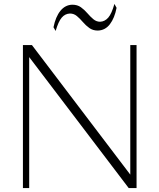

<svg xmlns="http://www.w3.org/2000/svg" viewBox="-20 -960 814 980"><path d="M97 0V-730H143L663 -45H645V-730H677V0H637L115 -687H129V0ZM264 -802 253 -821Q264 -875 288.5 -905Q313 -935 349 -936Q375 -936 393 -923Q411 -910 426 -892.5Q441 -875 456.5 -862Q472 -849 491 -849Q515 -850 532.5 -870Q550 -890 564 -940L575 -920Q565 -868 541 -836.5Q517 -805 479 -804Q454 -804 436 -817Q418 -830 403 -847.5Q388 -865 372.5 -878Q357 -891 337 -891Q312 -890 295 -870Q278 -850 264 -802Z"/></svg>

Font: Savate ExtraLight
Style: Regular
Weight: 200
Designer: Max Esnée
Foundry: Plomb Type
Version: Version 2.000